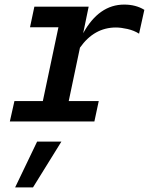

<svg xmlns="http://www.w3.org/2000/svg" viewBox="-20 -530 650 838"><path d="M23 0 43 -89H167L235 -411H111L130 -501H367L343 -385Q412 -510 522 -510Q573 -510 610 -487L587 -383Q565 -397 536.5 -403.5Q508 -410 486 -410Q391 -410 329 -322L280 -89H411L392 0ZM46 288 142 88H248L124 288Z"/></svg>

Font: Red Hat Mono Medium
Style: Italic
Weight: 500
Italic angle: -12°
Monospace: yes
Designer: Pentagram, MCKL
Foundry: Pentagram, MCKL
Version: Version 1.023; ttfautohint (v1.8.3)